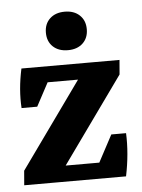

<svg xmlns="http://www.w3.org/2000/svg" viewBox="-45 -585 458 621"><g transform="rotate(-5 184.0 -274.0)"><path d="M8.8 0 12.7 -46.9 249 -377H351.1L347.2 -330.1L110.8 0ZM8.8 0 76.7 -51.8H321.3L339.4 0ZM47.9 -325.2 32.7 -377H351.1L283.2 -325.2ZM22 -249.5Q18.1 -309.6 32.7 -377L117.7 -333.5L72.8 -249.5ZM339.4 0 256.3 -50.3 303.7 -139.2H351.6Q354.5 -73.2 339.4 0ZM188 -422.9Q157.7 -422.9 139.6 -439.9Q121.6 -457 121.6 -485.4Q121.6 -513.7 139.6 -530.8Q157.7 -547.9 188 -547.9Q218.3 -547.9 236.3 -530.8Q254.4 -513.7 254.4 -485.4Q254.4 -457 236.3 -439.9Q218.3 -422.9 188 -422.9Z"/></g></svg>

Font: Markazi Text
Style: Regular
Weight: 400
Designer: Borna Izadpanah (Arabic designer), Fiona Ross (Arabic design director) and Florian Runge (Latin designer)
Foundry: Borna Izadpanah and Florian Runge
Version: Version 1.000